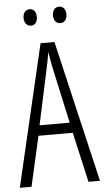

<svg xmlns="http://www.w3.org/2000/svg" viewBox="-60 -927 523 964"><g transform="rotate(-5 202.0 -444.5)"><path d="M93 -848C93 -822 107 -806 127 -806C146 -806 160 -821 160 -848C160 -874 146 -889 127 -889C107 -889 93 -873 93 -848ZM241 -848C241 -822 255 -806 275 -806C295 -806 309 -821 309 -848C309 -874 294 -889 275 -889C256 -889 241 -874 241 -848ZM346 0H404L237 -714H167L0 0H59L116 -252H289ZM278 -304H126L184 -574C192 -609 197 -637 202 -667C207 -637 211 -609 219 -574Z"/></g></svg>

Font: Noto Sans Display Condensed Light
Style: Regular
Weight: 300
Width: 3
Designer: Monotype Design Team
Foundry: Monotype Imaging Inc.
Version: Version 1.900